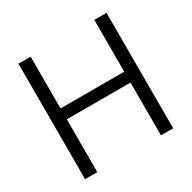

<svg xmlns="http://www.w3.org/2000/svg" viewBox="-156 -854 1006 1008"><g transform="rotate(-30 347.0 -350.0)"><path d="M80 -700H154V-386H540V-700H614V0H540V-320H154V0H80Z"/></g></svg>

Font: Bai Jamjuree
Style: Regular
Weight: 400
Designer: Katatrad Aksorn Co.,Ltd.
Foundry: Cadson Demak Co.,Ltd.
Version: Version 1.000; ttfautohint (v1.6)